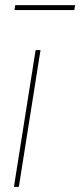

<svg xmlns="http://www.w3.org/2000/svg" viewBox="-20 -724 311 744"><path d="M53 0H34L118 -530H137ZM36 -685 39 -704H271L268 -685Z"/></svg>

Font: Georama Thin
Style: Italic
Weight: 100
Italic angle: -9°
Designer: Jean-Baptiste Levee
Foundry: Production Type
Version: Version 1.000